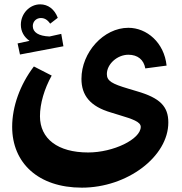

<svg xmlns="http://www.w3.org/2000/svg" viewBox="-20 -664 840 884"><path d="M357 200C566 200 755 57 755 -100C755 -174 717 -213 610 -244L570 -256C496 -278 472 -291 472 -323C472 -369 520 -412 571 -412C614 -412 642 -389 649 -349L747 -362C736 -468 656 -536 571 -536C457 -536 355 -423 355 -301C355 -225 395 -174 491 -146L530 -134C590 -116 628 -103 628 -80C628 -23 502 38 386 38C246 38 164 -25 164 -129C164 -187 184 -255 218 -316L136 -358C72 -274 36 -173 36 -80C36 86 156 200 357 200ZM61 -464 72 -413 272 -451 262 -508 208 -496C158 -498 131 -515 131 -544C131 -565 147 -581 168 -581C184 -581 198 -574 211 -555L246 -582C231 -622 201 -644 165 -644C117 -644 76 -602 76 -550C76 -519 91 -493 116 -476Z"/></svg>

Font: Wafeq
Style: Bold
Weight: 700
Designer: Rasmus Andersson & Azza Alameddine
Foundry: Google & TypeTogether
Version: Version 3.000;FEAKit 1.0